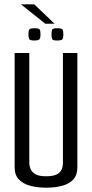

<svg xmlns="http://www.w3.org/2000/svg" viewBox="-20 -866 428 891"><path d="M194 5Q153 5 120 -4Q87 -13 67.5 -33.5Q48 -54 48 -89V-620H116V-111Q116 -95 122.5 -80.5Q129 -66 145.5 -57Q162 -48 194 -48Q227 -48 244 -57Q261 -66 266.5 -80.5Q272 -95 272 -111V-620H339V-89Q339 -54 320.5 -33.5Q302 -13 269 -4Q236 5 194 5ZM245 -678Q225 -678 222 -685Q219 -692 219 -706Q219 -722 222 -728.5Q225 -735 245 -735Q267 -735 270.5 -728.5Q274 -722 274 -706Q274 -692 270.5 -685Q267 -678 245 -678ZM139 -678Q119 -678 115.5 -685Q112 -692 112 -706Q112 -722 115.5 -728.5Q119 -735 139 -735Q161 -735 164.5 -728.5Q168 -722 168 -706Q168 -692 164 -685Q160 -678 139 -678ZM190 -756 77 -846H139L233 -756Z"/></svg>

Font: Smooch Sans Thin Medium
Style: Regular
Weight: 500
Version: Version 1.010